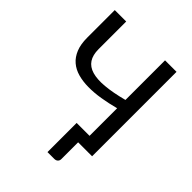

<svg xmlns="http://www.w3.org/2000/svg" viewBox="-245 -848 1152 1152"><g transform="rotate(45 330.5 -272.0)"><path d="M570 -716.5V0H451.5V142.5Q451.5 155.5 443 163.5Q434.5 171.5 420.5 171.5H363V-76H472.5V-310Q415.5 -295 361.5 -286.2Q307.5 -277.5 260.2 -278Q213 -278.5 173.5 -289.5Q134 -300.5 105.8 -324.8Q77.5 -349 61.8 -387.8Q46 -426.5 46 -482.5V-716.5H143V-482Q143 -432.5 163 -402Q183 -371.5 224 -359.5Q265 -347.5 326.8 -353Q388.5 -358.5 472.5 -380.5V-716.5Z"/></g></svg>

Font: Lato 2
Style: Regular
Weight: 400
Designer: Lukasz Dziedzic with Adam Twardoch and Botio Nikoltchev
Foundry: tyPoland Lukasz Dziedzic
Version: Version 2.015; 2015-08-06; http://www.latofonts.com/